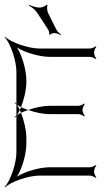

<svg xmlns="http://www.w3.org/2000/svg" viewBox="-40 -760 459 831"><path d="M85 -736C95 -731 112 -718 120 -706L169 -631C172 -626 174 -614 173 -611L176 -609C178 -613 189 -617 195 -617C204 -617 216 -612 222 -608L224 -611C218 -615 208 -623 204 -632L168 -704C164 -712 162 -732 166 -737L162 -740C159 -734 140 -727 132 -727C117 -727 97 -734 87 -739ZM-20 49 -18 51C7 26 84 0 131 0H349C357 0 370 6 375 10L377 8C373 3 367 -10 367 -18C367 -26 373 -39 377 -44L375 -46C370 -42 357 -36 349 -36H174C132 -36 65 -17 33 5C55 -27 74 -94 74 -136V-166C74 -196 64 -238 51 -272C44 -269 38 -264 33 -261C37 -267 42 -275 46 -284C42 -293 37 -301 33 -307C38 -304 44 -299 51 -296C64 -330 74 -372 74 -402V-414C74 -456 55 -523 33 -555C65 -533 132 -514 174 -514H349C357 -514 370 -508 375 -504L377 -506C373 -511 367 -524 367 -532C367 -540 373 -553 377 -558L375 -560C370 -556 357 -550 349 -550H131C84 -550 7 -576 -18 -601L-20 -599C5 -574 31 -497 31 -450V-310C29 -313 27 -315 25 -317L23 -315C25 -313 28 -310 31 -308V-260C28 -258 25 -255 23 -253L25 -251C27 -253 29 -255 31 -258V-100C31 -53 5 24 -20 49ZM46 -284C48 -280 49 -276 51 -272C60 -276 71 -280 82 -284C71 -288 60 -292 51 -296C49 -292 48 -288 46 -284ZM82 -284C113 -273 148 -266 174 -266H299C307 -266 320 -260 325 -256L327 -258C323 -263 317 -276 317 -284C317 -292 323 -305 327 -310L325 -312C320 -308 307 -302 299 -302H174C148 -302 113 -295 82 -284Z"/></svg>

Font: Armata Saber
Style: Rg
Weight: 400
Designer: Jasper
Foundry: Cannot Into Space Fonts
Version: Version 0.970